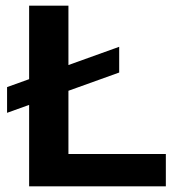

<svg xmlns="http://www.w3.org/2000/svg" viewBox="-20 -659 638 679"><path d="M401.5 -493.5V-402.5L5 -260V-351ZM222 0H83V-639H222ZM157.5 -114.5H566.5V0H157.5Z"/></svg>

Font: AnekLatin_SemiExpandedSemiBold
Style: Regular
Weight: 600
Width: 6
Designer: Yesha Goshar
Foundry: Ek Type
Version: Version 1.003